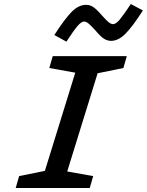

<svg xmlns="http://www.w3.org/2000/svg" viewBox="-20 -934 730 954"><path d="M58 0 75 -59 203 -85 354 -573 225 -596 242 -655H610L593 -596L465 -570L314 -82L443 -59L426 0ZM630 -914 690 -882Q638 -801 603 -766Q568 -731 532 -731Q513 -731 496 -742Q479 -753 454 -783Q432 -807 420 -817Q408 -827 398 -827Q384 -827 364.5 -804Q345 -781 310 -727L250 -760Q302 -841 336.5 -875.5Q371 -910 408 -910Q427 -910 443.5 -899Q460 -888 486 -858Q508 -833 520 -823.5Q532 -814 542 -814Q556 -814 575.5 -837.5Q595 -861 630 -914Z"/></svg>

Font: Intel One Mono Medium
Style: Italic
Weight: 500
Italic angle: -16°
Monospace: yes
Designer: Fred Shallcrass
Foundry: Frere-Jones Type LLC
Version: Version 1.400;hotconv 1.1.0;makeotfexe 2.6.0;FJTRelease1.4